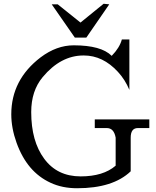

<svg xmlns="http://www.w3.org/2000/svg" viewBox="-20 -990 830 1021"><path d="M287 -967H255L378 -790H439L561 -967L531 -970L408 -870ZM372 -749Q281 -749 196 -685Q40 -566 40 -382Q40 -309 68 -231Q96 -153 141 -100Q186 -47 249 -18Q311 11 390 11Q581 11 675 -79V-258Q675 -309 713 -309H774V-355H484V-309H548Q586 -309 595 -258V-109Q529 -52 409 -52Q284 -52 215 -146Q146 -239 146 -394Q146 -507 207 -580Q303 -695 424 -695Q425 -695 426 -695Q527 -695 607 -608Q645 -567 668 -512V-780H628Q616 -736 574 -693Q518 -749 372 -749Z"/></svg>

Font: Sawarabi Mincho
Style: Regular
Weight: 400
Version: Version 1.082; ttfautohint (v1.8.4.7-5d5b)